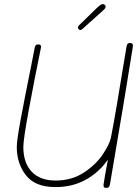

<svg xmlns="http://www.w3.org/2000/svg" viewBox="-20 -917 669 938"><path d="M629 -689 597 -491Q594 -473 590 -449Q586 -425 581 -394L517 -15Q515 -7 511.5 -3Q508 1 499 1Q491 1 488 -2.5Q485 -6 486 -16Q490 -46 507 -137Q464 -75 399 -39Q334 -3 251 -3Q152 -3 107 -60.5Q62 -118 62 -199Q62 -230 80 -328Q98 -426 133 -599L150 -686Q152 -694 155.5 -697Q159 -700 167 -700Q183 -700 180 -684Q148 -528 121 -382Q94 -236 94 -199Q94 -121 135 -78Q176 -35 251 -35Q331 -35 390.5 -74.5Q450 -114 483 -164Q516 -214 522 -245Q542 -344 598 -689Q600 -698 603 -702.5Q606 -707 615 -707Q632 -707 629 -689ZM361 -781Q361 -786 363 -789.5Q365 -793 373 -800L454 -879Q465 -889 471 -893Q477 -897 483 -897Q487 -897 491.5 -893.5Q496 -890 496 -884Q496 -879 492 -874.5Q488 -870 484 -866.5Q480 -863 477 -860L389 -781Q386 -778 381 -774Q376 -770 372 -770Q369 -770 365 -774Q361 -778 361 -781Z"/></svg>

Font: Mali ExtraLight
Style: Italic
Weight: 275
Italic angle: -10°
Version: Version 1.000; ttfautohint (v1.6)